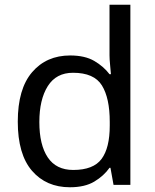

<svg xmlns="http://www.w3.org/2000/svg" viewBox="-20 -780 655 810"><path d="M275 10Q175 10 115 -59.5Q55 -129 55 -267Q55 -405 115.5 -475.5Q176 -546 276 -546Q338 -546 377.5 -523Q417 -500 442 -467H448Q447 -480 444.5 -505.5Q442 -531 442 -546V-760H530V0H459L446 -72H442Q418 -38 378 -14Q338 10 275 10ZM289 -63Q374 -63 408.5 -109.5Q443 -156 443 -250V-266Q443 -366 410 -419.5Q377 -473 288 -473Q217 -473 181.5 -416.5Q146 -360 146 -265Q146 -169 181.5 -116Q217 -63 289 -63Z"/></svg>

Font: Noto Sans Old Persian
Style: Regular
Weight: 400
Designer: Monotype Design Team
Foundry: Monotype Imaging Inc.
Version: Version 2.001; ttfautohint (v1.8.4.7-5d5b)